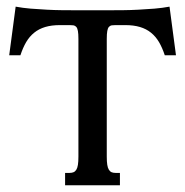

<svg xmlns="http://www.w3.org/2000/svg" viewBox="-20 -549 549 569"><path d="M212.4 -433.6Q212.4 -448.7 210.9 -457Q209.5 -465.3 206.1 -469.2Q202.6 -473.1 197.8 -473.9Q192.9 -474.6 186.5 -474.6H157.7Q132.8 -474.6 114 -469Q95.2 -463.4 81.3 -452.1Q67.4 -440.9 57.6 -424.3Q47.9 -407.7 40.5 -385.3H7.3L26.4 -529.3Q47.4 -525.4 71 -523.4Q94.7 -521.5 118.4 -520.3Q142.1 -519 164.6 -518.8Q187 -518.6 205.6 -518.6H303.2Q321.8 -518.6 344.2 -518.8Q366.7 -519 390.4 -520.3Q414.1 -521.5 437.7 -523.4Q461.4 -525.4 482.4 -529.3L501.5 -385.3H468.3Q460.9 -407.7 451.2 -424.3Q441.4 -440.9 427.5 -452.1Q413.6 -463.4 394.8 -469Q376 -474.6 351.1 -474.6H322.3Q315.4 -474.6 310.8 -473.9Q306.2 -473.1 302.7 -469.2Q299.3 -465.3 297.9 -457Q296.4 -448.7 296.4 -433.6V-85Q296.4 -69.8 297.9 -60.5Q299.3 -51.3 302.7 -45.9Q306.2 -40.5 310.8 -38.6Q315.4 -36.6 322.3 -36.6H335.4V0H172.9V-36.6H186.5Q192.9 -36.6 197.8 -38.6Q202.6 -40.5 206.1 -45.9Q209.5 -51.3 210.9 -60.5Q212.4 -69.8 212.4 -85Z"/></svg>

Font: Arian Grqi
Style: Regular
Weight: 400
Designer: Ruben Hakobyan (Tarumian)
Foundry: Ruben Hakobyan (Tarumian)
Version: Version 1.003